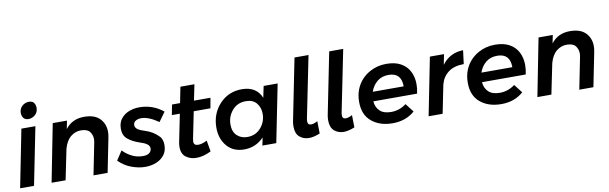

<svg xmlns="http://www.w3.org/2000/svg" viewBox="-49 -1257 5565 1755"><g transform="rotate(-10 2734.0 -379.5)"><path d="M214 -610Q159 -610 153 -674Q153 -716 180.5 -740.5Q208 -765 243 -765Q300 -765 304 -701Q304 -659 276.5 -634.5Q249 -610 214 -610ZM157 0H28L134 -535H264Z M840 0H709L768 -296Q771 -312 771 -327Q771 -365 748 -395Q725 -425 665 -425Q614.5 -425 571.8 -391Q529 -357 508 -283L450 0H320L425 -535H557L542 -459Q605 -542 716 -542Q814 -542 861.5 -492.5Q909 -443 909 -370Q909 -344 903 -315Z M1190 6Q1129.5 6 1063.5 -18Q997.5 -42 945 -95L1001 -180Q1034 -144.5 1081.5 -119.8Q1129 -95 1185 -95Q1261 -95 1266 -152Q1266 -176.5 1243 -193.2Q1220 -210 1176 -223Q1109 -246 1069 -279.5Q1029 -313 1029 -375Q1029 -430.5 1057 -467Q1087 -505 1132.5 -522.5Q1178 -540 1228 -540Q1353 -540 1450 -461L1388 -375Q1297 -439 1227 -439Q1199 -439 1177 -426Q1155 -413 1155 -387Q1155 -364.5 1176.2 -348.5Q1197.5 -332.5 1243 -319Q1317 -297 1372 -239Q1396 -209 1396 -162Q1396 -105 1367.2 -68.2Q1338.5 -31.5 1292 -12.8Q1245.5 6 1190 6Z M1664 6Q1610 6 1569 -23.5Q1528 -53 1528 -118Q1528 -140 1532 -160L1584 -418H1510L1528 -513H1603L1632 -660H1762L1732 -513H1885L1868 -418H1713L1663 -171Q1660 -156 1660 -145Q1660 -110 1699 -109Q1738 -109 1783 -133L1801 -30Q1729 6 1664 6Z M2108.5 6Q2006.5 6 1948.5 -62.5Q1890.5 -131 1890.5 -233Q1890.5 -363 1973 -451.5Q2055.5 -540 2179.5 -540Q2314.5 -540 2360.5 -429L2382.5 -535H2512.5L2405.5 0H2276.5L2291.5 -73Q2216.5 6 2108.5 6ZM2155.5 -101Q2233.5 -101 2281.5 -156.5Q2329.5 -212 2329.5 -286Q2329.5 -345 2296 -385.5Q2262.5 -426 2197.5 -426Q2117.5 -426 2070 -369.5Q2022.5 -313 2022.5 -240Q2022.5 -172 2060.5 -136.5Q2098.5 -101 2155.5 -101Z M2710.5 6Q2658.5 6 2622.5 -25Q2586.5 -56 2586.5 -122Q2586.5 -145 2590.5 -168L2705.5 -742H2835.5L2719.5 -168L2717.5 -147Q2717.5 -113 2749.5 -113Q2773.5 -113 2809.5 -132L2811.5 -18Q2753.5 6 2710.5 6Z M3032.5 6Q2980.5 6 2944.5 -25Q2908.5 -56 2908.5 -122Q2908.5 -145 2912.5 -168L3027.5 -742H3157.5L3041.5 -168L3039.5 -147Q3039.5 -113 3071.5 -113Q3095.5 -113 3131.5 -132L3133.5 -18Q3075.5 6 3032.5 6Z M3486.5 6Q3367.5 6 3292 -56.5Q3216.5 -119 3216.5 -238Q3216.5 -300.5 3235.8 -351Q3255 -401.5 3289 -439.2Q3323 -477 3367.5 -501Q3436.5 -539 3520.5 -539Q3602 -539 3655.5 -508.8Q3709 -478.5 3735.2 -426.2Q3761.5 -374 3761.5 -308Q3761.5 -266 3751.5 -222H3345.5Q3349.5 -167 3385 -132.5Q3420.5 -98 3490.5 -98Q3567.5 -98 3630.5 -146L3691.5 -67Q3609.5 6 3486.5 6ZM3642.5 -309Q3642.5 -436 3523.5 -436Q3459.5 -436 3417 -400.5Q3374.5 -365 3355.5 -309Z M3949.5 0H3819.5L3925.5 -535H4056.5L4037.5 -439Q4111.5 -538 4234.5 -540L4218.5 -414Q4128.5 -414 4074.5 -373Q4020.5 -332 4002.5 -263Z M4495 6Q4376 6 4300.5 -56.5Q4225 -119 4225 -238Q4225 -300.5 4244.2 -351Q4263.5 -401.5 4297.5 -439.2Q4331.5 -477 4376 -501Q4445 -539 4529 -539Q4610.5 -539 4664 -508.8Q4717.5 -478.5 4743.8 -426.2Q4770 -374 4770 -308Q4770 -266 4760 -222H4354Q4358 -167 4393.5 -132.5Q4429 -98 4499 -98Q4576 -98 4639 -146L4700 -67Q4618 6 4495 6ZM4651 -309Q4651 -436 4532 -436Q4468 -436 4425.5 -400.5Q4383 -365 4364 -309Z M5349 0H5218L5277 -296Q5280 -312 5280 -327Q5280 -365 5257 -395Q5234 -425 5174 -425Q5123.5 -425 5080.8 -391Q5038 -357 5017 -283L4959 0H4829L4934 -535H5066L5051 -459Q5114 -542 5225 -542Q5323 -542 5370.5 -492.5Q5418 -443 5418 -370Q5418 -344 5412 -315Z"/></g></svg>

Font: Argentum Sans Medium
Style: Italic
Weight: 500
Italic angle: -11°
Designer: Julieta Ulanovsky (font), Cristiano Sobral (main changes and remaster)
Foundry: Julieta Ulanovsky (font), Cristiano Sobral (main changes and remaster)
Version: Version 2.007;June 15, 2022;FontCreator 14.0.0.2814 64-bit; 